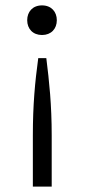

<svg xmlns="http://www.w3.org/2000/svg" viewBox="-20 -508 314 713"><path d="M172 185V-5C172 -119 163 -204 152 -292H122C110 -203 102 -120 102 -5V185ZM136 -378C170 -378 191 -401 191 -433C191 -464 171 -488 136 -488C101 -488 81 -464 81 -433C81 -401 102 -378 136 -378Z"/></svg>

Font: Repo Light
Style: Regular
Weight: 300
Designer: Stefan Peev
Foundry: Context Ltd
Version: Version 001.502